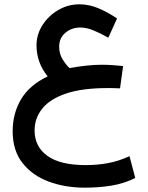

<svg xmlns="http://www.w3.org/2000/svg" viewBox="-20 -532 678 881"><path d="M477.1 -358.9Q442.4 -378.9 409.4 -392.3Q376.5 -405.8 349.1 -405.8Q309.1 -405.8 280.3 -381.8Q251.5 -357.9 251.5 -317.4Q251.5 -285.6 266.8 -260.5Q282.2 -235.4 298.8 -219.7Q385.3 -234.9 445.3 -234.9Q471.2 -234.9 495.8 -233.2Q520.5 -231.4 544.9 -229L530.8 -126.5Q515.1 -127.4 499 -127.7Q482.9 -127.9 474.1 -127.9Q357.9 -127.9 283.7 -103Q209.5 -78.1 174.1 -33.9Q138.7 10.3 138.7 66.9Q138.7 140.6 197.3 183.1Q255.9 225.6 374 225.6Q426.8 225.6 476.3 216.3Q525.9 207 574.2 184.6L600.6 284.7Q549.8 310.1 492.2 319.6Q434.6 329.1 368.7 329.1Q277.8 329.1 202.9 301Q127.9 272.9 83 215.6Q38.1 158.2 38.1 70.3Q38.1 -11.2 76.4 -76.2Q114.7 -141.1 198.7 -181.6Q171.9 -214.8 159.7 -250.5Q147.5 -286.1 147.5 -323.7Q147.5 -373.5 174.8 -416.5Q202.1 -459.5 247.1 -485.8Q292 -512.2 344.2 -512.2Q387.7 -512.2 430.4 -494.6Q473.1 -477.1 517.1 -447.3Z"/></svg>

Font: Vazir Medium
Style: Medium
Weight: 500
Designer: Saber Rastikerdar
Foundry: Saber Rastikerdar
Version: Version 30.0.0